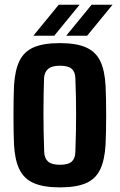

<svg xmlns="http://www.w3.org/2000/svg" viewBox="-20 -794 513 823"><path d="M236.7 9.2Q167.1 9.2 125.1 -9Q83.2 -27.3 63.4 -67.5Q43.6 -107.8 40.1 -173.6Q39 -196 38.4 -229Q37.8 -262 37.8 -298.8Q37.8 -335.6 38.4 -369.4Q39 -403.2 40.1 -427.1Q44.1 -493.8 64 -533.9Q83.9 -574 125.7 -591.6Q167.4 -609.2 236.7 -609.2Q307.7 -609.2 349.2 -590.6Q390.7 -572 409.9 -531.9Q429 -491.9 432.5 -427.1Q433.6 -403.5 434.4 -370.3Q435.1 -337 435.1 -300.8Q435.1 -264.5 434.4 -231.1Q433.6 -197.6 432.5 -173.6Q428.6 -107.8 409.4 -67.5Q390.2 -27.3 348.7 -9Q307.2 9.2 236.7 9.2ZM236.7 -87.7Q272.8 -87.7 287.5 -101.4Q302.3 -115.2 303 -142Q304.5 -186.8 305.4 -226.1Q306.2 -265.4 306.2 -302.8Q306.3 -340.2 305.5 -378.4Q304.7 -416.7 303 -458.9Q302.3 -485.7 287.3 -499Q272.4 -512.3 236.7 -512.3Q201.7 -512.3 185.7 -498.1Q169.8 -483.8 168.8 -458.3Q167.7 -425 167 -387Q166.4 -348.9 166.3 -308.2Q166.3 -267.5 167.1 -225.7Q167.9 -184 169.5 -142.4Q170.7 -115.1 186.2 -101.4Q201.7 -87.7 236.7 -87.7ZM123 -640.9 231.7 -773.7H321.2L212.6 -640.9ZM263.8 -640.9 372.7 -773.7H462.4L353.6 -640.9Z"/></svg>

Font: Big Shoulders Text SC Thin
Style: Regular
Weight: 100
Designer: Patric King
Foundry: XO Type Co
Version: Version 2.002